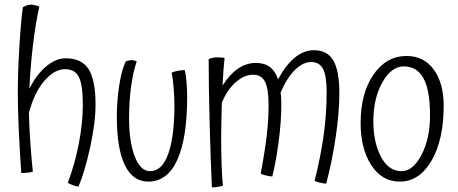

<svg xmlns="http://www.w3.org/2000/svg" viewBox="-20 -775 1979 830"><path d="M393 -323Q393 -243 369 -135Q345 -27 319 32Q305 29 293.5 25Q282 21 273 15Q303 -63 320.5 -153Q338 -243 338 -322Q338 -408 321 -442Q304 -476 261 -476Q215 -476 171 -424.5Q127 -373 105 -286Q106 -230 111.5 -153.5Q117 -77 122 -33Q113 -30 99 -28.5Q85 -27 72 -27Q65 -126 61 -214.5Q57 -303 57 -378Q57 -463 64 -577.5Q71 -692 79 -744Q92 -751 100 -753Q108 -755 116 -755Q120 -755 124.5 -754Q129 -753 138 -751Q142 -749 145 -748.5Q148 -748 150 -747Q133 -670 122 -576Q111 -482 107 -391Q137 -452 179 -487.5Q221 -523 264 -523Q333 -523 363 -476Q393 -429 393 -323Z M621 10Q554 10 519.5 -61.5Q485 -133 485 -271Q485 -341 496 -409.5Q507 -478 524 -510Q530 -512 536.5 -513.5Q543 -515 550 -515Q555 -515 560.5 -513.5Q566 -512 571 -510Q555 -462 546.5 -399.5Q538 -337 538 -261Q538 -163 562.5 -99Q587 -35 629 -35Q680 -35 707 -109Q734 -183 734 -320Q734 -360 730 -402Q726 -444 722 -461Q733 -466 749.5 -469Q766 -472 779 -472Q784 -450 786.5 -418.5Q789 -387 789 -355Q789 -178 746.5 -84Q704 10 621 10Z M936 -180Q936 -127 938 -63.5Q940 0 944 27Q935 31 921.5 33Q908 35 896 35Q891 -66 886.5 -233Q882 -400 882 -519Q890 -523 899 -525Q908 -527 918 -527Q930 -527 937 -526.5Q944 -526 951 -524Q948 -501 946 -471Q944 -441 942 -405Q972 -453 1008.5 -478Q1045 -503 1086 -503Q1123 -503 1146.5 -485.5Q1170 -468 1182 -432Q1216 -495 1255 -526.5Q1294 -558 1337 -558Q1395 -558 1421 -513.5Q1447 -469 1447 -373Q1447 -286 1430.5 -178Q1414 -70 1390 19Q1377 18 1362.5 14.5Q1348 11 1340 7Q1367 -101 1379.5 -192.5Q1392 -284 1392 -377Q1392 -447 1376.5 -477Q1361 -507 1325 -507Q1290 -507 1255 -472.5Q1220 -438 1193 -375Q1195 -362 1195.5 -348Q1196 -334 1196 -318Q1196 -247 1184 -158Q1172 -69 1157 -12Q1144 -13 1129.5 -16.5Q1115 -20 1107 -24Q1126 -126 1133.5 -193Q1141 -260 1141 -322Q1141 -392 1125.5 -422Q1110 -452 1074 -452Q1036 -452 999 -419.5Q962 -387 939 -331Q938 -291 937 -252Q936 -213 936 -180Z M1539 -244Q1539 -372 1594.5 -452.5Q1650 -533 1738 -533Q1812 -533 1855 -474.5Q1898 -416 1898 -317Q1898 -171 1845.5 -80.5Q1793 10 1708 10Q1631 10 1585 -61Q1539 -132 1539 -244ZM1839 -277Q1839 -384 1811 -436Q1783 -488 1725 -488Q1672 -488 1633 -419Q1594 -350 1594 -251Q1594 -159 1627 -97Q1660 -35 1716 -35Q1765 -35 1802 -105.5Q1839 -176 1839 -277Z"/></svg>

Font: Atma Light
Style: Regular
Weight: 300
Designer: Gregori Vincens, Jeremie Hornus, Riccardo Olocco, Yoann Minet.
Foundry: black foundry
Version: Version 1.102;PS 1.100;hotconv 1.0.86;makeotf.lib2.5.63406